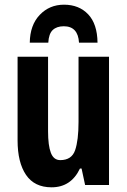

<svg xmlns="http://www.w3.org/2000/svg" viewBox="-20 -789 541 819"><path d="M445 -547V0H343L328 -70H321Q283 10 200 10Q127 10 91 -43Q55 -96 55 -190V-547H185V-229Q185 -168 197 -137Q209 -106 237 -106Q286 -106 300.5 -148.5Q315 -191 315 -269V-547ZM253 -769Q317 -769 356 -728Q395 -687 396 -607H317Q313 -677 252 -677Q222 -677 205 -661Q188 -645 186 -607H107Q108 -682 149.5 -725.5Q191 -769 253 -769Z"/></svg>

Font: Noto Sans ExtraCondensed
Style: Bold
Weight: 700
Width: 2
Designer: Monotype Design Team
Foundry: Monotype Imaging Inc.
Version: Version 2.013; ttfautohint (v1.8.4.7-5d5b)